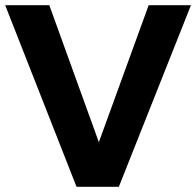

<svg xmlns="http://www.w3.org/2000/svg" viewBox="-20 -720 756 740"><path d="M275 0 0 -700H170L361 -172L553 -700H716L438 0Z"/></svg>

Font: Montserrat Semi Bold
Style: Regular
Weight: 600
Designer: Julieta Ulanovsky
Foundry: Julieta Ulanovsky
Version: Version 3.001 September 28, 2015